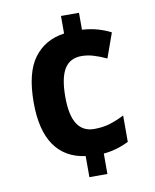

<svg xmlns="http://www.w3.org/2000/svg" viewBox="-83 -788 697 861"><g transform="rotate(-10 265.5 -357.0)"><path d="M336 -647Q378 -644 409.5 -634.5Q441 -625 466 -612L426 -500Q394 -515 366.5 -523Q339 -531 313 -531Q260 -531 235 -490Q210 -449 210 -363Q210 -279 236 -239Q262 -199 313 -199Q353 -199 384 -208.5Q415 -218 451 -236V-116Q395 -88 336 -83V10H254V-86Q162 -98 114 -167Q66 -236 66 -362Q66 -498 116 -565Q166 -632 254 -644V-724H336Z"/></g></svg>

Font: Noto Sans Gujarati SemiCondensed
Style: Bold
Weight: 700
Width: 4
Designer: Jelle Bosma - Monotype Design Team, Universal Thirst
Foundry: Monotype Imaging Inc.
Version: Version 2.106; ttfautohint (v1.8.4.7-5d5b)